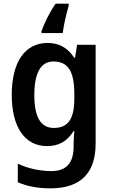

<svg xmlns="http://www.w3.org/2000/svg" viewBox="-20 -786 615 1046"><path d="M354 -754V-766H283C250 -719 221 -659 206 -616V-606H322C326 -647 342 -713 354 -754ZM239 -552C116 -552 44 -448 44 -269C44 -94 115 10 236 10C297 10 345 -14 381 -72H385C383 -52 381 -22 381 0V13C381 104 339 146 261 146C199 146 136 133 77 106V207C131 230 187 240 255 240C421 240 501 155 501 -4V-542H400L389 -472H384C347 -528 299 -552 239 -552ZM271 -451C350 -451 385 -400 385 -271V-250C385 -135 349 -89 273 -89C202 -89 167 -148 167 -268C167 -389 202 -451 271 -451Z"/></svg>

Font: Noto Sans Kannada SemiCondensed SemiBold
Style: Regular
Weight: 600
Width: 4
Designer: Jelle Bosma - Monotype Design Team
Foundry: Monotype Imaging Inc.
Version: Version 2.005